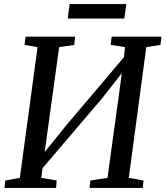

<svg xmlns="http://www.w3.org/2000/svg" viewBox="-20 -923 813 943"><path d="M2 0 6 -36.5 77.5 -49.5 164.5 -691.5 100.5 -702.5 105.5 -743H349L344.5 -702.5L270.5 -691.5L194 -136.5L175 -146L304.5 -306.5L617.5 -676L583.5 -596.5L594 -691.5L523.5 -702.5L528.5 -743H773L768 -702.5L698.5 -691.5L612.5 -49.5L685 -36.5L681 0H419.5L424 -36.5L508 -49.5L584 -603.5L605 -597.5L480.5 -439L159.5 -62.5L193 -131.5L183 -49.5L258.5 -36.5L255.5 0ZM322 -903H600.5L590.5 -832H312.5Z"/></svg>

Font: Merriweather 36pt
Style: Italic
Weight: 400
Italic angle: -7.8°
Version: Version 2.101